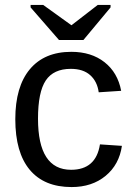

<svg xmlns="http://www.w3.org/2000/svg" viewBox="-20 -748 540 778"><path d="M134 -267Q134 -60 268 -60Q369 -60 385 -163L474 -157Q463 -81 408 -35.5Q353 10 270 10Q159 10 100.5 -60Q42 -130 42 -265Q42 -397 101 -467.5Q160 -538 269 -538Q350 -538 403.5 -496Q457 -454 471 -380L380 -374Q374 -418 345.5 -443.5Q317 -469 267 -469Q197 -469 165.5 -422Q134 -375 134 -267ZM428 -718 318 -586H219L104 -718V-728H155L269 -646H270L376 -728H428Z"/></svg>

Font: Libra Sans
Style: Regular
Weight: 400
Foundry: Context Ltd
Version: Version 1.002